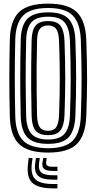

<svg xmlns="http://www.w3.org/2000/svg" viewBox="-20 -830 530 1057"><path d="M245 10Q132.8 10 84.5 -37.4Q36.2 -84.8 34 -191Q32.5 -254.8 31.9 -307Q31.2 -359.2 31.4 -406.9Q31.5 -454.5 32.1 -503.6Q32.8 -552.8 34 -610Q36.2 -716 84.6 -763Q133 -810 245 -810Q355.2 -810 403.2 -762.9Q451.2 -715.8 455 -610Q457.2 -545.5 458.4 -492.4Q459.5 -439.2 459.4 -391.2Q459.2 -343.2 458.1 -294.8Q457 -246.2 455 -191Q451 -85.8 403.8 -37.9Q356.5 10 245 10ZM245 -14Q340.8 -14 381.2 -56.5Q421.8 -99 425 -192Q427 -248.5 428.1 -297.8Q429.2 -347 429.2 -394.9Q429.2 -442.8 428.2 -494.9Q427.2 -547 425 -609Q421.8 -701.8 381.1 -743.9Q340.5 -786 245 -786Q147.5 -786 106.8 -743.9Q66 -701.8 64 -609.2Q62.5 -545.8 61.9 -493.6Q61.2 -441.5 61.4 -394Q61.5 -346.5 62.1 -297.6Q62.8 -248.8 64 -191.8Q66 -98.8 106.8 -56.4Q147.5 -14 245 -14ZM245 -38Q164 -38 130 -74.6Q96 -111.2 94 -192.2Q92.5 -255.8 91.9 -307.9Q91.2 -360 91.4 -407.2Q91.5 -454.5 92.1 -503.2Q92.8 -552 94 -608.8Q95.8 -689.5 130.1 -725.8Q164.5 -762 245 -762Q325.5 -762 358.8 -724.9Q392 -687.8 395 -608Q397.2 -546.2 398.2 -494.4Q399.2 -442.5 399.2 -394.8Q399.2 -347 398.1 -298Q397 -249 395 -193Q392 -113.8 359.1 -75.9Q326.2 -38 245 -38ZM245 -62Q308.8 -62 335.6 -93.8Q362.5 -125.5 365 -194Q367 -250.2 368.1 -299.4Q369.2 -348.5 369.2 -396.1Q369.2 -443.8 368.2 -494.9Q367.2 -546 365 -606.8Q362.5 -672.5 336.9 -705.2Q311.2 -738 245 -738Q179 -738 152.2 -706.5Q125.5 -675 124 -608Q122.5 -544.8 121.9 -492.8Q121.2 -440.8 121.4 -393.5Q121.5 -346.2 122.1 -297.8Q122.8 -249.2 124 -193Q125.5 -123 153.5 -92.5Q181.5 -62 245 -62ZM245 -86Q195.2 -86 175.2 -112.1Q155.2 -138.2 154 -193.5Q152.2 -277.8 151.6 -343.1Q151 -408.5 151.8 -470.6Q152.5 -532.8 154 -607.5Q155.2 -662.5 175.4 -688.2Q195.5 -714 245 -714Q295 -714 314.1 -686.6Q333.2 -659.2 335 -605.8Q337 -549.2 338.1 -500Q339.2 -450.8 339.2 -403.4Q339.2 -356 338.2 -305.2Q337.2 -254.5 335 -194.8Q333 -139.8 313.4 -112.9Q293.8 -86 245 -86ZM245 -110Q277.5 -110 290.4 -131.2Q303.2 -152.5 305 -195.5Q307.2 -254 308.2 -304Q309.2 -354 309.2 -401.2Q309.2 -448.5 308.2 -498Q307.2 -547.5 305 -605Q303.2 -651.2 289.4 -670.6Q275.5 -690 245 -690Q213.2 -690 199.1 -670.8Q185 -651.5 184 -606.8Q182.2 -523 181.6 -457.8Q181 -392.5 181.8 -330.6Q182.5 -268.8 184 -194.2Q185 -152 198 -131Q211 -110 245 -110ZM159 40 155 73Q148 131.8 175 157.4Q202 183 272 183H296.2V207H272Q189.2 207 157.2 175.9Q125.2 144.8 134 73L138 40ZM237 40 234 63Q232.2 76.5 240.8 82.2Q249.2 88 272 88H296.2V111H272Q236.5 111 223 99.9Q209.5 88.8 214 63L218 40ZM199 40 195 68Q189.8 104 207.6 119.5Q225.5 135 272 135H296.2V159H272Q212.5 159 189.8 137.9Q167 116.8 174 68L178 40Z"/></svg>

Font: Big Shoulders Inline Display Thin Black
Style: Regular
Weight: 900
Version: Version 2.002